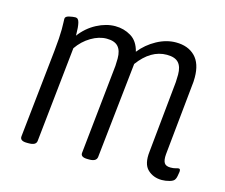

<svg xmlns="http://www.w3.org/2000/svg" viewBox="-81 -638 883 752"><g transform="rotate(15 360.0 -261.5)"><path d="M631 6Q596 6 573 -16Q550 -38 556 -89L585 -379Q586 -393 586 -409Q586 -441 571.5 -457Q557 -473 524 -473Q459 -473 409 -405L367 -16Q364 2 337 2H329Q300 2 302 -16L340 -379Q341 -393 341 -409Q341 -441 326.5 -457Q312 -473 280 -473Q249 -473 217 -454Q185 -435 163 -403L122 -16Q120 2 91 2H83Q54 2 56 -17L94 -373Q97 -401 98.5 -424.5Q100 -448 100 -462Q100 -479 99.5 -489Q99 -499 99 -505Q99 -515 114.5 -518.5Q130 -522 140 -522Q152 -522 156 -504.5Q160 -487 160 -460Q160 -456 160 -453Q187 -489 225 -509Q263 -529 300 -529Q335 -529 364 -511.5Q393 -494 403 -453Q430 -487 468.5 -508Q507 -529 546 -529Q595 -529 623.5 -500.5Q652 -472 652 -415Q652 -405 651.5 -397.5Q651 -390 650 -383L621 -96Q619 -72 625.5 -61Q632 -50 651 -50Q664 -50 671.5 -52.5Q679 -55 684 -55Q691 -55 690 -43Q689 -35 687 -25Q685 -15 682 -11Q678 -3 662 1.5Q646 6 631 6Z"/></g></svg>

Font: Asap Condensed Condensed Light
Style: Italic
Weight: 300
Width: 3
Italic angle: -6°
Designer: Pablo Cosgaya
Foundry: Omnibus-Type
Version: Version 3.001; ttfautohint (v1.8.4.7-5d5b)